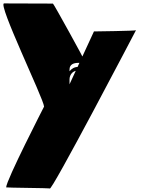

<svg xmlns="http://www.w3.org/2000/svg" viewBox="-42 -678 864 1124"><path d="M508 -494 356 -165C361 -165 365 -168 365 -172V-215C366 -242 385 -265 414 -265C444 -265 465 -240 465 -212V-172C465 -168 469 -165 474 -165C479 -165 483 -168 483 -172V-212C483 -252 454 -286 414 -286C393 -286 378 -276 365 -261V-266V-267V-271C365 -301 389 -310 417 -310H448C452 -310 455 -314 455 -319C455 -324 272 -657 268 -657C268 -657 22 -658 -18 -658C-58 -658 214 -99 216 -54C216 -54 -6 378 -6 419C-6 421 249 423 249 425C249 465 754 -501 754 -501C754 -497 508 -494 508 -494Z"/></svg>

Font: PlasticEraser
Style: Regular
Weight: 400
Foundry: Cannot Into Space Fonts
Version: Version 0.43